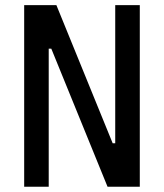

<svg xmlns="http://www.w3.org/2000/svg" viewBox="-20 -713 626 733"><path d="M390.6 0 175.8 -527.3H130.9V-693.4H195.3L410.2 -166H434.6V0ZM72.3 0V-693.4H166V0ZM419.9 0V-693.4H513.7V0Z"/></svg>

Font: Cascadia Mono PL
Style: Regular
Weight: 400
Monospace: yes
Designer: Aaron Bell
Foundry: Saja Typeworks
Version: Version 2102.003